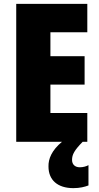

<svg xmlns="http://www.w3.org/2000/svg" viewBox="-20 -734 515 994"><path d="M353 94C353 66 365 44 408 0H432V-149H241V-296H418V-443H241V-567H432V-714H64V0H301C247 45 230 89 231 128C231 198 278 240 360 240C394 240 420 233 438 226V121C427 127 411 132 393 132C368 132 353 117 353 94Z"/></svg>

Font: Noto Sans Armenian Condensed Black
Style: Regular
Weight: 900
Width: 3
Designer: Monotype Design Team
Foundry: Monotype Imaging Inc.
Version: Version 2.008